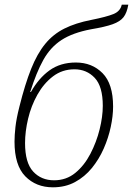

<svg xmlns="http://www.w3.org/2000/svg" viewBox="-20 -790 568 820"><path d="M206 10Q134 10 88 -37Q42 -84 42 -185Q42 -212 46 -248Q50 -284 63 -335Q87 -431 113 -496Q139 -561 173 -602.5Q207 -644 255 -668Q303 -692 370 -705Q435 -718 464.5 -730Q494 -742 500 -770H528Q522 -735 507.5 -716.5Q493 -698 461 -686.5Q429 -675 369 -665Q290 -650 242.5 -619Q195 -588 165 -534Q135 -480 109 -397H112Q145 -456 191.5 -489.5Q238 -523 304 -523Q373 -523 418 -477.5Q463 -432 463 -335Q463 -295 453 -248Q443 -201 423 -155.5Q403 -110 372.5 -72.5Q342 -35 300.5 -12.5Q259 10 206 10ZM211 -20Q263 -20 301.5 -51.5Q340 -83 366 -133Q392 -183 405.5 -237.5Q419 -292 419 -338Q419 -421 384.5 -457.5Q350 -494 298 -494Q246 -494 206.5 -464Q167 -434 140 -386Q113 -338 100 -283Q87 -228 87 -179Q87 -95 121.5 -57.5Q156 -20 211 -20Z"/></svg>

Font: Noto Serif SemiCondensed ExtraLight
Style: Italic
Weight: 200
Width: 4
Italic angle: -12°
Designer: Monotype Design Team
Foundry: Monotype Imaging Inc.
Version: Version 2.013